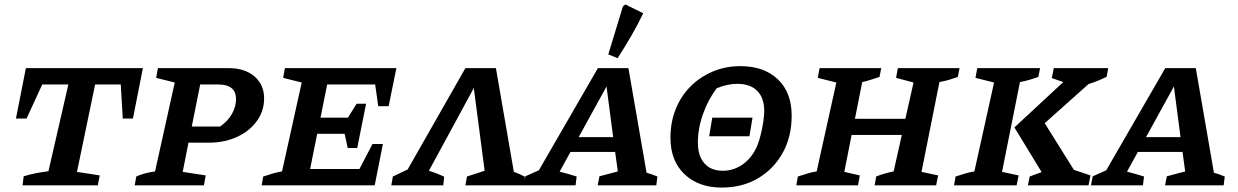

<svg xmlns="http://www.w3.org/2000/svg" viewBox="-20 -838 5599 868"><path d="M626 -530 581 -302H535L526 -456H410L328 -61L431 -45L422 0H82L87 -41Q116 -50 142.5 -55Q169 -60 199 -64L289 -456H171L100 -302H52L97 -530Z M589 0 596 -40Q611 -47 631.5 -53Q652 -59 681 -63L770 -465L686 -486L694 -530H1014Q1087 -530 1130.5 -492.5Q1174 -455 1174 -393Q1174 -336 1141 -290.5Q1108 -245 1051.5 -219Q995 -193 924 -193H832L806 -61L910 -45L902 0ZM967 -456H885L847 -266H975Q1010 -290 1028.5 -323Q1047 -356 1047 -390Q1047 -456 967 -456Z M1163 0 1170 -40Q1192 -47 1213 -53.5Q1234 -60 1255 -63L1344 -465L1260 -486L1268 -530H1772L1737 -358H1690L1676 -456H1459L1429 -306H1553L1592 -369H1635L1595 -169H1552L1538 -233H1414L1382 -74H1605L1664 -187H1711L1674 0Z M2222 -530 2303 -61Q2329 -52 2353 -39L2349 0H2084L2091 -40L2171 -66L2122 -440L1919 -66Q1955 -55 1988 -39L1984 0H1749L1756 -40L1823 -72L2084 -530Z M2903 -57Q2929 -50 2952 -40L2947 0H2682L2690 -41L2773 -63L2761 -151H2559L2510 -62Q2530 -57 2549 -51.5Q2568 -46 2587 -40L2582 0H2347L2355 -41L2416 -68L2683 -530H2821ZM2596 -218H2752L2722 -447ZM2772 -575 2730 -592 2796 -809 2807 -818 2888 -778Q2864 -728 2834.5 -677Q2805 -626 2772 -575Z M3243 10Q3138 10 3074.5 -50.5Q3011 -111 3011 -215Q3011 -285 3034.5 -344Q3058 -403 3101 -446.5Q3144 -490 3202 -514.5Q3260 -539 3327 -539Q3434 -539 3496.5 -479.5Q3559 -420 3559 -315Q3559 -220 3518.5 -147Q3478 -74 3407 -32Q3336 10 3243 10ZM3248 -66Q3298 -66 3340 -96.5Q3382 -127 3405 -183Q3412 -201 3419 -229Q3426 -257 3430.5 -286.5Q3435 -316 3435 -336Q3435 -395 3403.5 -427Q3372 -459 3313 -459Q3269 -459 3220 -439Q3181 -387 3158 -322Q3135 -257 3135 -193Q3135 -133 3164.5 -99.5Q3194 -66 3248 -66ZM3186 -222 3200 -306H3382L3368 -222Z M3580 0 3587 -40Q3609 -47 3630 -53.5Q3651 -60 3672 -63L3761 -465L3677 -486L3685 -530H3964L3956 -490Q3932 -483 3915 -477Q3898 -471 3878 -467L3845 -301H4073L4110 -465L4031 -486L4039 -530H4318L4310 -490Q4287 -482 4268 -476.5Q4249 -471 4227 -467L4146 -61L4221 -45L4212 0H3934L3941 -40Q3961 -48 3980 -53.5Q3999 -59 4020 -63L4057 -228H3830L3797 -61L3867 -45L3859 0Z M4293 0 4300 -40Q4322 -47 4343 -53.5Q4364 -60 4385 -63L4474 -465L4390 -486L4398 -530H4682L4674 -490Q4651 -482 4632 -476.5Q4613 -471 4591 -467L4510 -61L4585 -45L4576 0ZM4627 0 4635 -40Q4663 -51 4689 -60L4566 -262L4787 -467L4735 -485L4744 -530H4990L4983 -491Q4941 -470 4901 -458L4703 -281L4835 -70L4910 -45L4901 0Z M5468 -57Q5494 -50 5517 -40L5512 0H5247L5255 -41L5338 -63L5326 -151H5124L5075 -62Q5095 -57 5114 -51.5Q5133 -46 5152 -40L5147 0H4912L4920 -41L4981 -68L5248 -530H5386ZM5161 -218H5317L5287 -447Z"/></svg>

Font: Piazzolla SC SemiBold
Style: Italic
Weight: 600
Italic angle: -11.3°
Designer: Juan Pablo del Peral
Foundry: Huerta Tipografica
Version: Version 1.330